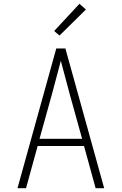

<svg xmlns="http://www.w3.org/2000/svg" viewBox="-20 -990 640 1010"><path d="M72 0 140 -245 276 -735H324L528 0H483L422 -222H178L117 0ZM188 -260H412L348 -490Q336 -535 324 -580Q312 -625 300 -670Q288 -625 276 -580Q264 -535 252 -490ZM293 -803 265 -827 398 -970 432 -940Z"/></svg>

Font: Iosevka SS04 XLt Ex
Style: Regular
Weight: 200
Width: 7
Monospace: yes
Designer: Belleve Invis
Foundry: Belleve Invis
Version: Version 19.0.0; ttfautohint (v1.8.4)